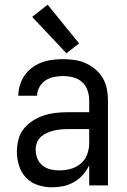

<svg xmlns="http://www.w3.org/2000/svg" viewBox="-20 -790 540 818"><path d="M201 8Q226 8 250 3Q274 -2 295.5 -14.5Q317 -27 333.5 -45.5Q350 -64 360 -86V0H440V-363Q440 -388 435 -412.5Q430 -437 417.5 -458Q405 -479 386 -495Q367 -511 344.5 -521Q322 -531 297.5 -534.5Q273 -538 249 -538Q225 -538 202 -535Q179 -532 157.5 -524Q136 -516 117 -502Q98 -488 85 -469Q72 -450 65 -427.5Q58 -405 58 -382Q58 -382 58 -382Q58 -382 58 -382H138Q138 -401 148 -419Q158 -437 174 -447.5Q190 -458 209.5 -462Q229 -466 249 -466Q270 -466 291.5 -460.5Q313 -455 329 -441Q345 -427 352.5 -406Q360 -385 360 -363V-312H269Q243 -312 217 -309Q191 -306 166.5 -298Q142 -290 120 -276Q98 -262 81.5 -241.5Q65 -221 58.5 -195.5Q52 -170 52 -144Q52 -114 61 -84.5Q70 -55 91 -33Q112 -11 141.5 -1.5Q171 8 201 8ZM232 -64Q213 -64 194.5 -68.5Q176 -73 161 -85Q146 -97 139 -115Q132 -133 132 -152Q132 -168 137.5 -182.5Q143 -197 154 -207Q165 -217 179.5 -223.5Q194 -230 208.5 -233.5Q223 -237 238.5 -238.5Q254 -240 269 -240H360V-180Q360 -156 351.5 -132.5Q343 -109 324 -93Q305 -77 281 -70.5Q257 -64 232 -64ZM263 -563 317 -605 183 -770 117 -718Z"/></svg>

Font: Iosevka SS09
Style: Regular
Weight: 400
Monospace: yes
Designer: Belleve Invis
Foundry: Belleve Invis
Version: Version 5.2.1; ttfautohint (v1.8.3)